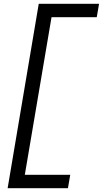

<svg xmlns="http://www.w3.org/2000/svg" viewBox="-20 -843 540 1006"><path d="M20 143 183 -823H499L487 -753H250L110 73H348L336 143Z"/></svg>

Font: iosevka_custom_sans_ss08
Style: Italic
Weight: 400
Italic angle: -10°
Designer: Belleve Invis
Foundry: Belleve Invis
Version: Version 10.3.0; ttfautohint (v1.8.3)